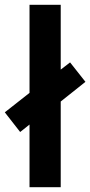

<svg xmlns="http://www.w3.org/2000/svg" viewBox="-45 -780 376 800"><path d="M78 0H208V-357L311 -439L247 -520L208 -490V-760H78V-393L-25 -312L39 -230L78 -261Z"/></svg>

Font: Noto Sans Ethiopic ExtraCondensed
Style: Bold
Weight: 700
Width: 2
Designer: Monotype Design Team
Foundry: Monotype Imaging Inc.
Version: Version 2.102